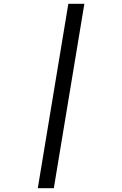

<svg xmlns="http://www.w3.org/2000/svg" viewBox="-20 -843 640 1006"><path d="M178 143 338 -823H422L262 143Z"/></svg>

Font: Iosevka Extended Oblique
Style: Regular
Weight: 400
Width: 7
Italic angle: -9°
Monospace: yes
Designer: Belleve Invis
Foundry: Belleve Invis
Version: Version 32.0.1; ttfautohint (v1.8.4)